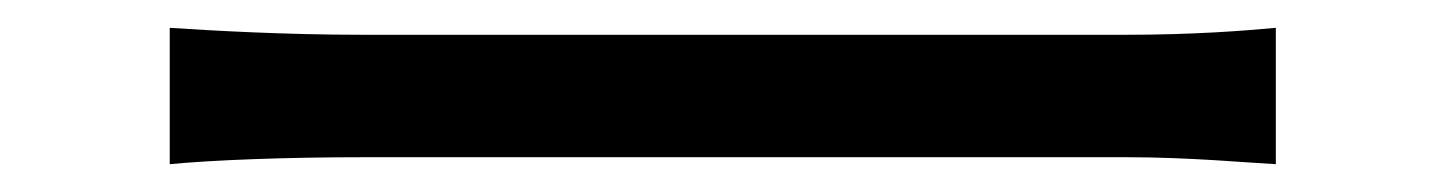

<svg xmlns="http://www.w3.org/2000/svg" viewBox="-20 -453 1040 138"><path d="M102 -335C133 -338 186 -340 241 -340H790C835 -340 877 -336 897 -335V-433C875 -431 839 -428 789 -428H241C185 -428 132 -431 102 -433Z"/></svg>

Font: Noto Sans CJK SC Regular
Style: Regular
Weight: 400
Designer: Ryoko NISHIZUKA (kana & ideographs); Paul D. Hunt (Latin, Greek & Cyrillic); Wenlong ZHANG (bopomofo); Sandoll Communica
Foundry: Adobe Systems Incorporated
Version: Version 1.004;PS 1.004;hotconv 1.0.82;makeotf.lib2.5.63406